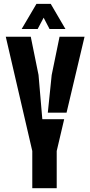

<svg xmlns="http://www.w3.org/2000/svg" viewBox="-20 -994 477 1014"><path d="M150.5 0V-196.5L10.5 -800H142.5L183.5 -598L203.5 -364.5H319L279.5 -196.5V0ZM232.5 -399 253 -598 294.5 -800H426.5L331.5 -399ZM94.5 -841 172.5 -973.5H248L325.5 -841H241.5L210.5 -900.5L179 -841Z"/></svg>

Font: Big Shoulders Stencil Display Thin ExtraBold
Style: Regular
Weight: 800
Version: Version 2.001